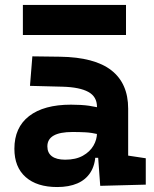

<svg xmlns="http://www.w3.org/2000/svg" viewBox="-20 -752 626 782"><path d="M388.2 4.9 377 -148.4 375 -215.8V-316.9Q375 -358.4 339.6 -377.7Q304.2 -397 234.4 -398.9L102.1 -402.3L111.8 -522.5L224.6 -521Q365.2 -519 433.6 -465.6Q502 -412.1 502 -309.6V-118.2L573.7 -107.4V0ZM212.9 9.8Q130.4 9.8 84.5 -30.8Q38.6 -71.3 38.6 -146Q38.6 -232.9 98.6 -279.3Q158.7 -325.7 269 -325.7Q311.5 -325.7 342.5 -321.3Q373.5 -316.9 405.3 -307.6L383.8 -204.6Q352.5 -211.9 327.6 -213.1Q302.7 -214.4 275.4 -214.4Q172.9 -214.4 172.9 -155.8Q172.9 -129.4 191.4 -115.5Q210 -101.6 245.6 -101.6Q288.6 -101.6 317.4 -117.7Q346.2 -133.8 360.6 -158.7Q375 -183.6 375 -210V-242.2L393.6 -109.4H352.1L369.1 -125Q367.7 -80.1 348.6 -50Q329.6 -20 295.2 -5.1Q260.7 9.8 212.9 9.8ZM73.2 -609.4V-731.9H493.2V-609.4Z"/></svg>

Font: Cascadia Code
Style: Regular
Weight: 400
Monospace: yes
Designer: Aaron Bell
Foundry: Saja Typeworks
Version: Version 2106.017